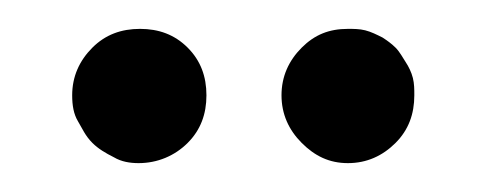

<svg xmlns="http://www.w3.org/2000/svg" viewBox="-20 -565 337 133"><path d="M221 -452C234 -452 245 -457 254 -466C263 -475 267 -486 267 -499C267 -503 267 -507 266 -511C265 -515 263 -519 261 -522C259 -525 257 -529 254 -532C251 -535 248 -537 245 -539C241 -541 237 -543 233 -544C229 -545 225 -545 221 -545C208 -545 198 -541 189 -532C180 -523 175 -512 175 -499C175 -486 180 -475 189 -466C198 -457 208 -452 221 -452ZM76 -452C89 -452 101 -457 110 -466C119 -475 123 -486 123 -499C123 -512 119 -523 110 -532C101 -541 90 -545 77 -545C64 -545 53 -541 44 -532C35 -523 30 -512 30 -499C30 -492 31 -486 34 -481C37 -476 39 -471 44 -466C48 -462 53 -459 59 -456C64 -453 70 -452 76 -452Z"/></svg>

Font: Kunika
Style: Regular
Weight: 400
Designer: Leo Kuroshita
Foundry: kurogedelic
Version: Version 1.000;PS 001.000;hotconv 1.0.88;makeotf.lib2.5.64775